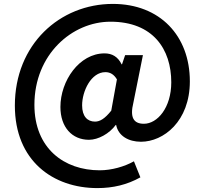

<svg xmlns="http://www.w3.org/2000/svg" viewBox="-20 -772 1047 982"><path d="M478 190C558 190 630 173 698 135L665 53C617 80 551 99 490 99C308 99 156 -13 156 -236C156 -494 349 -661 545 -661C763 -661 856 -520 856 -351C856 -221 785 -139 716 -139C662 -139 644 -173 662 -246L711 -490H620L604 -443H602C583 -482 553 -499 515 -499C385 -499 289 -358 289 -225C289 -121 349 -57 435 -57C482 -57 539 -88 572 -133H574C585 -77 637 -47 701 -47C816 -47 951 -151 951 -356C951 -589 798 -752 557 -752C286 -752 56 -545 56 -232C56 51 252 190 478 190ZM466 -150C427 -150 400 -177 400 -233C400 -306 446 -403 519 -403C544 -403 563 -391 578 -366L549 -206C517 -166 492 -150 466 -150Z"/></svg>

Font: Source Han Sans Old Style Bold
Style: Regular
Weight: 700
Designer: Ryoko NISHIZUKA (kana & ideographs); Paul D. Hunt (Latin, Greek & Cyrillic); Wenlong ZHANG (bopomofo); Sandoll Communica
Foundry: Adobe Systems Incorporated
Version: Version 1.004;PS 1.004;hotconv 1.0.81;makeotf.lib2.5.63406